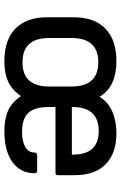

<svg xmlns="http://www.w3.org/2000/svg" viewBox="143 -684 553 879"><g transform="rotate(90 419.5 -244.5)"><path d="M261 12Q163 12 111 -38.5Q59 -89 59 -185V-305Q59 -400 111 -450.5Q163 -501 260 -501Q317 -501 358.5 -482Q400 -463 423 -424Q447 -463 490.5 -482Q534 -501 589 -501Q682 -501 732 -451.5Q782 -402 782 -310V-232Q782 -222 772 -222H470V-190Q470 -126 497 -97.5Q524 -69 584 -69Q628 -69 653 -84Q678 -99 678 -123Q678 -138 689 -138H762Q773 -138 773 -126Q773 -61 721.5 -24.5Q670 12 581 12Q525 12 486.5 -5Q448 -22 420 -64Q391 -22 353 -5Q315 12 261 12ZM470 -297H688V-301Q688 -420 580 -420Q470 -420 470 -300ZM265 -71Q376 -71 376 -193V-296Q376 -418 265 -418Q154 -418 154 -296V-193Q154 -71 265 -71Z"/></g></svg>

Font: Sofia Sans Medium
Style: Regular
Weight: 500
Designer: Botio Nikoltchev, Ani Petrova
Foundry: lettersoup
Version: Version 4.101; ttfautohint (v1.8.4.7-5d5b)